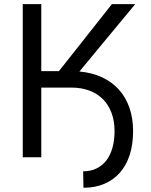

<svg xmlns="http://www.w3.org/2000/svg" viewBox="-20 -747 719 912"><path d="M88.1 -727.3H176.1V-409.1H259.9L511.4 -727.3H622.2L357.2 -407.3Q416.9 -402 464.3 -380Q511.7 -358 544.6 -321.6Q577.4 -285.2 594.8 -235.3Q612.2 -185.4 612.2 -123.6Q612.2 -61.1 596.1 -11.2Q579.9 38.7 549.4 73.3Q518.8 108 475.1 126.4Q431.5 144.9 376.4 144.9L375 66.8Q409.8 66.8 437.5 53.6Q465.2 40.5 484.4 16Q503.6 -8.5 513.8 -43.9Q524.1 -79.2 524.1 -123.6Q524.1 -171.9 509.9 -210.4Q495.7 -248.9 469.1 -275.7Q442.5 -302.6 404.3 -316.8Q366.1 -331 318.2 -331H176.1V0H88.1Z"/></svg>

Font: Fast_Sans
Style: Regular
Weight: 400
Designer: Rasmus Andersson
Foundry: rsms
Version: Version 3.018;git-588b23468